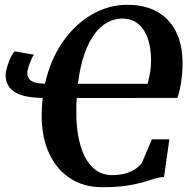

<svg xmlns="http://www.w3.org/2000/svg" viewBox="-20 -771 795 802"><path d="M406.5 11Q329.5 11 272.8 -26.2Q216 -63.5 185 -130.8Q154 -198 154 -289Q154 -307.5 155.2 -325.8Q156.5 -344 158.5 -362Q121 -362.5 92.2 -368Q63.5 -373.5 43.8 -385.2Q24 -397 13.8 -415Q3.5 -433 3.5 -457.5Q3.5 -470.5 10 -492.2Q16.5 -514 25.5 -532.8Q34.5 -551.5 42.5 -556.5L121.5 -542.5Q117 -537 110.5 -521.8Q104 -506.5 99 -490.8Q94 -475 94 -467.5Q94 -455.5 99.2 -445.2Q104.5 -435 120.2 -428.5Q136 -422 168 -421.5Q190 -520 240.8 -594Q291.5 -668 362 -709.5Q432.5 -751 512.5 -751Q584.5 -751 636 -722.2Q687.5 -693.5 715 -639Q742.5 -584.5 742.5 -506.5Q742.5 -464.5 735.8 -423.8Q729 -383 721 -362L300.5 -361.5Q300.5 -356 300 -350.5Q299.5 -345 299.2 -339.2Q299 -333.5 299 -327.5Q296.5 -240.5 312.8 -175.8Q329 -111 363.2 -75.2Q397.5 -39.5 448 -39.5Q480 -39.5 504.8 -46.8Q529.5 -54 546.8 -66Q564 -78 573 -91.5L614.5 -189H687.5L665 -31.5Q645.5 -31 625.5 -24.5Q605.5 -18 578 -10Q550.5 -2 509.2 4.5Q468 11 406.5 11ZM597 -421Q601 -439 604.5 -455.2Q608 -471.5 609.5 -487.8Q611 -504 611 -522Q611 -551.5 605 -581.8Q599 -612 585.2 -637.2Q571.5 -662.5 548.2 -678Q525 -693.5 490.5 -693.5Q459.5 -693.5 430.2 -678.2Q401 -663 376.2 -630.5Q351.5 -598 333 -546.2Q314.5 -494.5 305.5 -421Z"/></svg>

Font: Merriweather 24pt
Style: Bold Italic
Weight: 700
Italic angle: -7.8°
Designer: Eben Sorkin
Foundry: Eben Sorkin
Version: Version 2.101